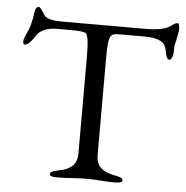

<svg xmlns="http://www.w3.org/2000/svg" viewBox="-51 -744 772 798"><g transform="rotate(5 335.0 -344.5)"><path d="M214 5C268 5 292 0 342 0C388 0 405 5 459 5C476 5 488 2 488 -6C488 -15 478 -20 455 -24C405 -33 376 -54 376 -102V-495C376 -605 381 -610 426 -610H527C591 -610 614 -592 619 -564C624 -538 628 -523 638 -523C648 -523 654 -543 654 -555V-567C654 -593 658 -589 664 -626C665 -632 668 -647 668 -654C668 -664 665 -677 661 -677C645 -677 638 -665 622 -657C600 -647 573 -642 527 -642H175C147 -642 113 -648 105 -662C99 -673 85 -694 80 -694C75 -694 66 -693 63 -671C57 -629 51 -604 32 -566C29 -560 27 -552 27 -546C27 -539 29 -533 34 -533C49 -533 69 -560 75 -571C89 -597 125 -610 157 -610H204C238 -610 256 -610 275 -606C291 -603 296 -581 296 -490V-102C296 -54 268 -33 218 -24C195 -20 185 -15 185 -6C185 2 197 5 214 5Z"/></g></svg>

Font: Garamond-Math
Style: Regular
Weight: 400
Version: Version 2019-08-16